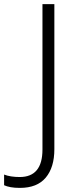

<svg xmlns="http://www.w3.org/2000/svg" viewBox="-108 -734 380 936"><path d="M-11 182Q-37 182 -56 178.5Q-75 175 -88 169V117Q-73 123 -53.5 126Q-34 129 -12 129Q99 129 99 -5V-714H157V-7Q157 82 115 132Q73 182 -11 182Z"/></svg>

Font: Noto Sans Arabic Light
Style: Regular
Weight: 300
Designer: Monotype Design Team, Nadine Chahine, Nizar Qandah and Khaled Hosny
Foundry: Monotype Imaging Inc.
Version: Version 2.012; ttfautohint (v1.8.4.7-5d5b)